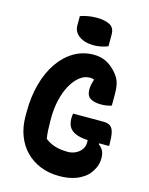

<svg xmlns="http://www.w3.org/2000/svg" viewBox="-138 -1020 875 1126"><g transform="rotate(15 300.0 -457.0)"><path d="M318 -355H503Q529 -355 544 -344Q559 -333 565 -307Q571 -281 571 -235V-226H471Q428 -226 398 -232Q368 -238 349.5 -250.5Q331 -263 323 -282Q315 -301 315 -328Q315 -335 316 -343Q317 -351 318 -355ZM347 -720Q368 -720 386 -716Q404 -712 419 -705Q434 -698 447.5 -688Q461 -678 474 -665Q503 -636 514 -607Q525 -578 525 -531Q525 -519 525 -506.5Q525 -494 525 -482Q525 -470 525 -459Q514 -455 497.5 -452Q481 -449 461 -449Q419 -449 396 -464Q373 -479 373 -516Q373 -527 375 -539.5Q377 -552 382 -569Q387 -586 396 -609L393 -575Q385 -580 377 -582Q369 -584 359 -584Q326 -584 297 -561Q268 -538 246 -498Q224 -458 212 -406Q200 -354 200 -295V-277Q200 -246 201.5 -221Q203 -196 207 -172Q235 -150 268.5 -140Q302 -130 345 -130Q370 -130 392 -140.5Q414 -151 427.5 -169.5Q441 -188 441 -213Q441 -220 440.5 -225Q440 -230 439.5 -235Q439 -240 437 -245H510V-220Q527 -208 536.5 -190.5Q546 -173 546 -144Q546 -110 531.5 -82Q517 -54 500 -37Q484 -21 460 -8Q436 5 404.5 12.5Q373 20 332 20Q269 20 217.5 -1Q166 -22 129 -60Q92 -98 72 -151Q52 -204 52 -268V-294Q52 -387 73.5 -465Q95 -543 134.5 -600Q174 -657 228 -688.5Q282 -720 347 -720ZM208 -917Q217 -921 229 -924Q241 -927 254 -929.5Q267 -932 281 -933Q295 -934 308 -934Q355 -934 385.5 -918.5Q416 -903 416 -862V-790Q407 -786 396.5 -783Q386 -780 374.5 -777.5Q363 -775 351.5 -774Q340 -773 328 -773Q276 -773 242 -797Q208 -821 208 -861Z"/></g></svg>

Font: Recursive Monospace Casual ExtraBold
Style: Regular
Weight: 800
Version: Version 1.047